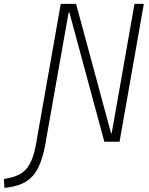

<svg xmlns="http://www.w3.org/2000/svg" viewBox="-145 -713 751 966"><path d="M379.9 0 204.1 -650.4H200.2L85.9 -3.9L85 2.9Q72.3 76.7 50.5 124Q28.8 171.4 -8.8 197Q-46.4 222.7 -107.4 230.5L-122.6 232.4L-125.5 187.5L-104.5 183.6Q-37.6 170.9 -7.8 131.1Q22 91.3 35.6 16.1L40.5 -12.2L160.6 -693.4H237.8L413.6 -43H417L531.7 -693.4H578.6L456.5 0Z"/></svg>

Font: Cascadia Mono NF ExtraLight
Style: Italic
Weight: 200
Italic angle: -10°
Monospace: yes
Designer: Aaron Bell
Foundry: Saja Typeworks
Version: Version 2404.023; ttfautohint (v1.8.4)